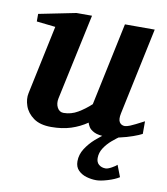

<svg xmlns="http://www.w3.org/2000/svg" viewBox="-80 -568 735 843"><g transform="rotate(10 287.0 -146.0)"><path d="M571.8 -27.8Q558.6 -20.5 532 -11Q505.4 -1.5 474.1 5.4Q442.9 12.2 414.1 12.2Q379.9 12.2 362.1 3.4Q344.2 -5.4 337.4 -16.8Q330.6 -28.3 329.1 -35.2Q296.4 -12.7 257.6 -0.2Q218.8 12.2 169.9 12.2Q120.1 12.2 91.1 -8.8Q62 -29.8 51.5 -60.1Q41 -90.3 46.9 -117.2L111.8 -423.8L27.8 -433.1V-466.8L192.9 -500H262.2L180.2 -117.2Q175.3 -93.8 184.8 -75.9Q194.3 -58.1 212.9 -58.1Q246.6 -58.1 276.4 -75.7Q306.2 -93.3 333 -118.2L411.1 -487.8H543.9L461.9 -100.1Q456.1 -72.3 464.1 -60.1Q472.2 -47.9 487.8 -47.9Q495.6 -47.9 511 -54Q526.4 -60.1 571.8 -84ZM506.3 176.8Q487.3 189 456.1 198.5Q424.8 208 405.3 208Q383.8 208 361.8 201.7Q339.8 195.3 325 180.4Q310.1 165.5 310.1 140.1Q310.1 110.4 327.1 83.7Q344.2 57.1 368.9 35.2Q393.6 13.2 417 -1H480Q461.9 11.2 442.1 28.1Q422.4 44.9 408.7 65.9Q395 86.9 395 110.8Q395 129.9 407 139.9Q418.9 149.9 437 149.9Q446.8 149.9 463.9 140.4Q481 130.9 486.3 125Z"/></g></svg>

Font: Charis
Style: Bold Italic
Weight: 700
Italic angle: -11°
Designer: Walt Agee, Miriam Martin, Annie Olsen, Victor Gaultney, Lorna Priest, Alan Ward, Bob Hallissy, Martin Hosken, Sharon Cor
Foundry: SIL Global
Version: Version 7.000